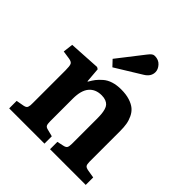

<svg xmlns="http://www.w3.org/2000/svg" viewBox="-212 -945 1092 1092"><g transform="rotate(45 334.0 -398.5)"><path d="M284.2 -580.1 251 -615.2 370.1 -768.1Q382.8 -784.7 390.9 -790.8Q398.9 -796.9 409.2 -796.9Q440.4 -796.9 458.7 -776.4Q477.1 -755.9 477.1 -733.9Q477.1 -698.2 439.9 -675.8ZM34.2 0V-60.1L82 -68.8Q91.3 -70.8 96.9 -74.2Q102.5 -77.6 104.7 -85Q106.9 -92.3 107.4 -98.1Q107.9 -104 107.9 -117.2V-378.9Q107.9 -414.1 102.3 -425.8Q96.7 -437.5 74.2 -440.9L24.9 -448.2L32.2 -508.8L221.2 -520L232.9 -513.2L240.2 -423.8H243.2Q255.4 -445.3 266.8 -460.2Q278.3 -475.1 297.9 -492.2Q317.4 -509.3 345.5 -518.1Q373.5 -526.9 409.2 -526.9Q448.2 -526.9 477.5 -517.6Q506.8 -508.3 524.7 -493.2Q542.5 -478 553.2 -455.3Q564 -432.6 567.9 -409.2Q571.8 -385.7 571.8 -356V-108.9Q571.8 -87.9 577.4 -79.6Q583 -71.3 603 -67.9L649.9 -60.1V0H362.8V-59.1L398.9 -66.9Q418 -70.3 423.6 -78.9Q429.2 -87.4 429.2 -108.9V-309.1Q429.2 -332.5 427.7 -348.6Q426.3 -364.7 421.9 -380.1Q417.5 -395.5 409.4 -404.5Q401.4 -413.6 387.5 -419.2Q373.5 -424.8 354 -424.8Q304.7 -424.8 277.8 -392.8Q251 -360.8 251 -294.9V-112.8Q251 -90.8 255.6 -82Q260.3 -73.2 275.9 -69.8L317.9 -59.1V0Z"/></g></svg>

Font: Literata Book
Style: Bold
Weight: 700
Designer: Latin by Veronika Burian and Jose Scaglione. Greek by Irene Vlachou. Cyrillic by Vera Evstafieva
Foundry: TypeTogether
Version: Version 2.003;PS 002.003;hotconv 1.0.88;makeotf.lib2.5.64775